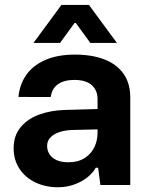

<svg xmlns="http://www.w3.org/2000/svg" viewBox="-20 -764 617 793"><path d="M36.3 -151.7Q36.3 -205.1 66.5 -240.1Q96.6 -275.1 144.3 -291.7Q192 -308.3 247.6 -309.9L382.9 -313.7V-354.5Q382.9 -391 358.9 -412.5Q334.9 -433.9 286.6 -433.9Q244.7 -433.9 219.3 -415.9Q193.9 -397.9 189.6 -363.3L56.2 -363.6Q61 -415.4 88.7 -454.8Q116.4 -494.1 167.1 -516.3Q217.9 -538.5 289.6 -538.5Q358.7 -538.5 409.9 -519.1Q461.1 -499.7 489.6 -460.1Q518 -420.5 518 -362V0H394.6L385.3 -71.1H375.4Q365.3 -51.8 342.9 -33.2Q320.5 -14.6 288.5 -2.6Q256.5 9.4 219.2 9.4Q168.1 9.4 126.4 -10.4Q84.7 -30.2 60.5 -66.8Q36.3 -103.4 36.3 -151.7ZM382.9 -215.2V-229.6L281.3 -227.2Q250.8 -226.6 226.7 -218.8Q202.5 -211 188.6 -196.6Q174.6 -182.1 174.6 -161.6Q174.6 -141.4 185 -126.1Q195.4 -110.7 214.9 -102.3Q234.5 -93.8 261.7 -93.8Q303.1 -93.8 330.4 -111.7Q357.6 -129.5 370.3 -157.1Q382.9 -184.8 382.9 -215.2ZM233.7 -743.6H290.5V-668.9H287.8L228.1 -586.8H118.3ZM352.9 -586.8 293.3 -668.9H290.5V-743.6H347.4L462.8 -586.8Z"/></svg>

Font: Wand UI Pro
Style: Regular
Weight: 400
Designer: Andreas Faust
Version: Version 1.003;FEAKit 1.0